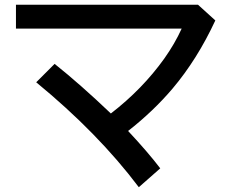

<svg xmlns="http://www.w3.org/2000/svg" viewBox="-20 -760 980 805"><path d="M46.9 -740.2H810.1L882.8 -674.3Q807.1 -511.2 703.1 -388.2Q622.6 -293.5 517.1 -210.9Q600.1 -122.1 651.9 -54.2L562 24.9Q391.1 -202.1 131.8 -415L209 -492.2Q317.4 -405.8 444.8 -284.2Q577.1 -386.2 668.9 -514.6Q712.9 -576.7 741.7 -640.1H46.9Z"/></svg>

Font: BIZ UDPGothic
Style: Bold
Weight: 700
Designer: TypeBank Co., Ltd.
Foundry: Morisawa Inc.
Version: Version 1.051